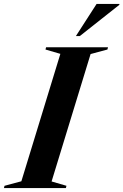

<svg xmlns="http://www.w3.org/2000/svg" viewBox="-66 -955 626 975"><path d="M240.5 -681.5 165 -703.5 168 -715H482.5L479.5 -703.5L394 -680.5L196 -33.5L271.5 -11.5L268.5 0H-46L-43 -11.5L42.5 -34.5ZM319.5 -772 424.5 -935H540.5L540 -930.5L339.5 -772Z"/></svg>

Font: Newsreader 72pt SemiBold
Style: Italic
Weight: 600
Italic angle: -17°
Designer: Hugues Gentile
Foundry: Production Type
Version: Version 1.003; ttfautohint (v1.8.3)